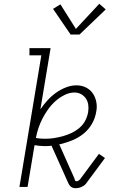

<svg xmlns="http://www.w3.org/2000/svg" viewBox="-20 -990 640 1017"><path d="M379 7Q371 7 363 3.5Q355 0 350 -6.5Q345 -13 341.5 -20.5Q338 -28 335 -35L253 -218Q244 -217 234.5 -216.5Q225 -216 216 -216Q203 -216 189.5 -217.5Q176 -219 163 -221L126 0H83L199 -697H136V-735H248L194 -411Q211 -436 231.5 -458.5Q252 -481 276.5 -498.5Q301 -516 329 -527Q357 -538 385 -538Q412 -538 434.5 -527Q457 -516 471 -496Q485 -476 490 -450.5Q495 -425 490 -400Q485 -366 467.5 -335Q450 -304 422 -281.5Q394 -259 361 -246Q328 -233 294 -225L372 -50Q375 -44 376.5 -37Q378 -30 385 -30Q391 -30 395.5 -33Q400 -36 404 -40L504 -175L536 -153L436 -18Q431 -11 424 -6.5Q417 -2 410 1Q403 4 395 5.5Q387 7 379 7ZM219 -255Q242 -255 265.5 -258.5Q289 -262 312.5 -268.5Q336 -275 358.5 -285.5Q381 -296 400.5 -312.5Q420 -329 431.5 -351Q443 -373 447 -397Q450 -416 447.5 -434.5Q445 -453 435.5 -467.5Q426 -482 410 -491Q394 -500 375 -500Q348 -500 322 -487Q296 -474 274.5 -455Q253 -436 236 -412.5Q219 -389 206 -364Q193 -339 184 -312.5Q175 -286 170 -259Q182 -257 194 -256Q206 -255 219 -255ZM354 -807 261 -943 300 -967 382 -837 506 -970 540 -940 401 -807Z"/></svg>

Font: Iosevka Slab XLtEx
Style: Italic
Weight: 200
Width: 7
Italic angle: -9°
Monospace: yes
Designer: Belleve Invis
Foundry: Belleve Invis
Version: Version 11.1.0; ttfautohint (v1.8.3)